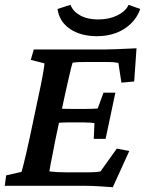

<svg xmlns="http://www.w3.org/2000/svg" viewBox="-22 -781 609 807"><path d="M452.1 5.9Q425.8 3.9 394 2Q362.3 0 336.9 0H-2L3.9 -43.9L68.4 -58.6Q71.3 -68.4 76.2 -86.9Q81.1 -105.5 87.9 -135.3Q94.7 -165 103.5 -205.1L137.7 -367.2Q151.4 -429.7 157.7 -465.3Q164.1 -501 165 -514.6L107.4 -529.3L120.1 -573.2H422.9Q440.4 -573.2 463.4 -574.2Q486.3 -575.2 509.8 -576.2Q533.2 -577.1 551.8 -578.1L542 -438.5L488.3 -433.6L475.6 -516.6Q465.8 -518.6 455.6 -519.5Q445.3 -520.5 434.6 -520.5H344.7Q326.2 -520.5 310.5 -520Q294.9 -519.5 283.2 -517.6Q281.2 -512.7 277.3 -497.1Q273.4 -481.4 268.6 -460.4Q263.7 -439.5 258.8 -417.5Q253.9 -395.5 250 -377.9L210.9 -194.3Q207 -172.9 201.2 -144Q195.3 -115.2 190.9 -91.8Q186.5 -68.4 185.5 -60.5Q202.1 -58.6 218.8 -57.6Q235.4 -56.6 260.7 -56.6H331.1Q365.2 -56.6 377.9 -57.6Q390.6 -58.6 400.4 -60.5L468.8 -156.2L521.5 -146.5ZM372.1 -197.3 375 -263.7Q369.1 -264.6 356 -265.6Q342.8 -266.6 325.2 -266.6H265.6Q250 -266.6 234.9 -265.6Q219.7 -264.6 208 -263.7L220.7 -325.2Q232.4 -324.2 247.1 -323.7Q261.7 -323.2 277.3 -323.2H336.9Q354.5 -323.2 368.2 -323.7Q381.8 -324.2 388.7 -325.2L413.1 -391.6H462.9L421.9 -197.3ZM518.6 -760.7 567.4 -743.2Q554.7 -707 527.8 -681.2Q501 -655.3 464.8 -642.1Q428.7 -628.9 385.7 -628.9Q317.4 -628.9 272.5 -659.2Q227.5 -689.5 219.7 -743.2L274.4 -760.7Q284.2 -733.4 314.9 -716.3Q345.7 -699.2 390.6 -699.2Q436.5 -699.2 471.2 -716.3Q505.9 -733.4 518.6 -760.7Z"/></svg>

Font: Crimson Pro SemiBold
Style: Italic
Weight: 600
Italic angle: -12°
Designer: Jacques Le Bailly
Foundry: Baron von Fonthausen
Version: Version 1.003